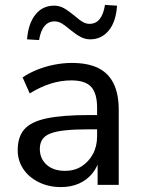

<svg xmlns="http://www.w3.org/2000/svg" viewBox="-20 -752 573 781"><path d="M228 9Q178 9 137.5 -11Q97 -31 74.5 -65Q52 -99 52 -141Q52 -195 79 -226Q106 -257 170 -270.5Q234 -284 342 -284H389V-226H344Q286 -226 247 -222Q208 -218 185 -209Q162 -200 152 -184.5Q142 -169 142 -146Q142 -107 169.5 -82Q197 -57 245 -57Q283 -57 312 -75.5Q341 -94 358 -125.5Q375 -157 375 -198V-313Q375 -372 351 -398.5Q327 -425 270 -425Q228 -425 186.5 -412Q145 -399 101 -372L72 -437Q98 -455 131.5 -468.5Q165 -482 201.5 -489Q238 -496 272 -496Q337 -496 379 -475.5Q421 -455 442 -412.5Q463 -370 463 -304V0H377V-111H386Q378 -74 356 -47Q334 -20 301.5 -5.5Q269 9 228 9ZM139 -589 90 -592Q95 -656 124 -692.5Q153 -729 200 -729Q222 -729 240.5 -718.5Q259 -708 283 -688Q305 -669 318 -662Q331 -655 344 -655Q370 -655 385.5 -674.5Q401 -694 407 -732L456 -729Q452 -664 422.5 -628Q393 -592 347 -592Q327 -592 308.5 -601.5Q290 -611 263 -633Q242 -651 229 -658Q216 -665 202 -665Q177 -665 161 -646Q145 -627 139 -589Z"/></svg>

Font: Nunito Sans 12pt Medium
Style: Regular
Weight: 500
Designer: Vernon Adams
Foundry: Vernon Adams
Version: Version 3.101;gftools[0.9.27]